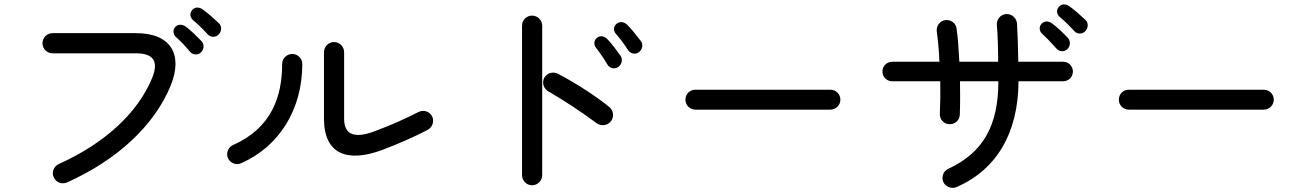

<svg xmlns="http://www.w3.org/2000/svg" viewBox="-20 -833 6040 886"><path d="M289 9C523 -96 693 -255 768 -439C825 -580 770 -680 608 -680H222C197 -680 176 -659 176 -633C176 -608 197 -587 222 -587H608C694 -587 711 -544 682 -473C616 -312 463 -171 251 -76C228 -65 217 -38 228 -15C238 9 266 19 289 9ZM789 -709C776 -695 779 -674 792 -662C814 -643 837 -618 856 -595C869 -579 893 -577 907 -591C922 -605 924 -628 910 -643C890 -664 858 -695 839 -709C823 -721 803 -723 789 -709ZM867 -787C854 -772 857 -752 871 -740C894 -721 918 -697 938 -675C951 -660 975 -659 989 -674C1003 -688 1005 -712 990 -726C969 -746 936 -775 916 -789C900 -801 880 -802 867 -787Z M1741 -140C1811 -166 1891 -201 1954 -234C1976 -246 1985 -274 1974 -296C1962 -319 1934 -328 1911 -316C1857 -288 1781 -254 1708 -227C1612 -191 1568 -214 1568 -285V-592C1568 -618 1547 -639 1521 -639C1496 -639 1475 -618 1475 -592V-285C1475 -119 1586 -83 1741 -140ZM1032 -103C1043 -80 1070 -69 1093 -80C1268 -157 1375 -327 1375 -538C1375 -563 1354 -584 1329 -584C1303 -584 1282 -563 1282 -538C1282 -386 1232 -242 1056 -164C1033 -154 1022 -127 1032 -103Z M2731 -266C2752 -250 2781 -252 2798 -272C2815 -292 2812 -322 2792 -339C2731 -389 2633 -452 2554 -493C2531 -504 2503 -496 2491 -473C2480 -450 2489 -423 2511 -411C2581 -371 2674 -309 2731 -266ZM2389 -25C2389 1 2410 22 2435 22C2461 22 2482 1 2482 -25V-715C2482 -740 2461 -761 2435 -761C2410 -761 2389 -740 2389 -715ZM2730 -613C2749 -589 2768 -561 2783 -535C2793 -518 2816 -512 2833 -524C2849 -535 2855 -558 2844 -575C2827 -599 2801 -634 2784 -651C2771 -666 2751 -671 2735 -659C2720 -647 2719 -626 2730 -613ZM2822 -677C2842 -655 2862 -627 2878 -602C2889 -585 2912 -580 2928 -592C2944 -604 2950 -627 2937 -644C2920 -667 2892 -701 2875 -718C2861 -732 2841 -736 2825 -723C2810 -711 2810 -690 2822 -677Z M3189 -327H3812C3837 -327 3858 -348 3858 -373C3858 -399 3837 -419 3812 -419H3189C3163 -419 3143 -399 3143 -373C3143 -348 3163 -327 3189 -327Z M4395 30C4580 -51 4679 -221 4680 -458H4886C4911 -458 4931 -478 4931 -503C4931 -528 4911 -548 4886 -548H4679C4678 -613 4676 -680 4673 -726C4670 -751 4648 -770 4622 -768C4597 -766 4578 -743 4580 -718C4584 -674 4586 -610 4586 -548H4407C4404 -607 4400 -663 4394 -702C4391 -727 4366 -744 4341 -740C4316 -736 4299 -712 4303 -686C4308 -651 4313 -601 4315 -548H4097C4072 -548 4052 -528 4052 -503C4052 -478 4072 -458 4097 -458H4319C4320 -403 4319 -351 4317 -309C4315 -284 4334 -261 4360 -260C4385 -258 4408 -277 4409 -303C4411 -346 4411 -401 4410 -458H4587C4587 -253 4517 -129 4356 -54C4333 -44 4323 -16 4333 7C4344 30 4371 40 4395 30ZM4787 -724C4773 -709 4776 -689 4789 -677C4811 -657 4835 -632 4854 -610C4867 -594 4890 -592 4905 -606C4919 -619 4922 -643 4908 -658C4888 -679 4856 -710 4836 -724C4821 -736 4801 -738 4787 -724ZM4866 -801C4853 -787 4856 -767 4870 -755C4893 -736 4917 -712 4937 -690C4950 -675 4974 -674 4988 -689C5002 -703 5004 -727 4989 -741C4968 -761 4935 -790 4915 -804C4899 -815 4879 -817 4866 -801Z M5189 -327H5812C5837 -327 5858 -348 5858 -373C5858 -399 5837 -419 5812 -419H5189C5163 -419 5143 -399 5143 -373C5143 -348 5163 -327 5189 -327Z"/></svg>

Font: 寒蝉半圆体
Style: Regular
Weight: 400
Designer: Yoshimichi Ohira & Warren
Foundry: ChillType
Version: Version 1.800;Glyphs 3.1.1 (3135)